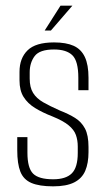

<svg xmlns="http://www.w3.org/2000/svg" viewBox="-20 -653 376 679"><path d="M168 6Q119 6 91 -6Q63 -18 52 -46Q41 -74 41 -122V-168H77V-113Q77 -59 97 -39Q117 -19 168 -19Q213 -19 234 -40Q255 -61 255 -112V-135Q255 -157 248.5 -175.5Q242 -194 222.5 -210Q203 -226 166 -241Q130 -255 104 -271Q78 -287 63.5 -310Q49 -333 49 -369V-399Q49 -447 77.5 -475Q106 -503 171 -503Q214 -503 240.5 -491Q267 -479 280 -451.5Q293 -424 293 -378V-334H257V-378Q257 -437 236 -457.5Q215 -478 171 -478Q120 -478 102.5 -454.5Q85 -431 85 -397V-375Q85 -344 97 -324.5Q109 -305 132.5 -291.5Q156 -278 192 -262Q223 -250 245.5 -236Q268 -222 280.5 -198.5Q293 -175 293 -133V-115Q293 -76 281.5 -49Q270 -22 242.5 -8Q215 6 168 6ZM138 -545 194 -633H236L160 -545Z"/></svg>

Font: Alumni Sans Thin ExtraLight
Style: Regular
Weight: 250
Version: Version 1.018